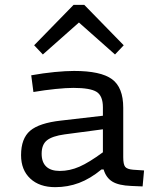

<svg xmlns="http://www.w3.org/2000/svg" viewBox="-20 -766 654 793"><path d="M489 -321V-117Q489 -87 497 -77Q505 -67 530 -65L575 -62L569 4L522 2Q470 0 444 -16Q418 -32 408 -66H399Q353 -28 306.5 -10.5Q260 7 208 7Q143 7 105 -28.5Q67 -64 67 -125Q67 -194 104.5 -226Q142 -258 232 -268L405 -288V-323Q405 -370 379 -386.5Q353 -403 283 -403Q254 -403 209.5 -398.5Q165 -394 118 -386L109 -455Q159 -464 205.5 -468.5Q252 -473 286 -473Q396 -473 442.5 -439Q489 -405 489 -321ZM152 -131Q152 -96 171 -78Q190 -60 227 -60Q268 -60 308 -77.5Q348 -95 405 -137V-232L247 -211Q196 -204 174 -186.5Q152 -169 152 -131ZM157 -541 121 -579 284 -746H328L491 -579L455 -541L306 -673Z"/></svg>

Font: Intel One Mono
Style: Regular
Weight: 400
Monospace: yes
Designer: Fred Shallcrass
Foundry: Frere-Jones Type LLC
Version: Version 1.400;hotconv 1.1.0;makeotfexe 2.6.0;FJTRelease1.4